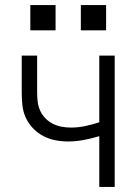

<svg xmlns="http://www.w3.org/2000/svg" viewBox="-20 -740 540 760"><path d="M373 0V-201Q343 -192 312 -186Q281 -180 249 -180Q224 -180 198.5 -185Q173 -190 150.5 -202Q128 -214 110 -233Q92 -252 81.5 -275.5Q71 -299 68.5 -324.5Q66 -350 66 -375V-520H127V-375Q127 -357 129 -338.5Q131 -320 138.5 -303Q146 -286 159 -272.5Q172 -259 188.5 -250.5Q205 -242 223.5 -238.5Q242 -235 261 -235Q289 -235 317.5 -241Q346 -247 373 -256V-520H434V0ZM400 -620H300V-720H400ZM100 -620V-720H200V-620Z"/></svg>

Font: Iosevka SS04 Light
Style: Regular
Weight: 300
Monospace: yes
Designer: Belleve Invis
Foundry: Belleve Invis
Version: Version 19.0.0; ttfautohint (v1.8.4)